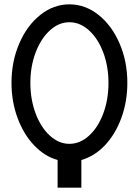

<svg xmlns="http://www.w3.org/2000/svg" viewBox="-20 -745 640 885"><path d="M480 -363Q480 -439 456 -503Q432 -567 390.5 -604.8Q349 -642.5 300 -642.5Q251 -642.5 209.8 -604.8Q168.5 -567 144.2 -503Q120 -439 120 -363Q120 -286.5 144.2 -222Q168.5 -157.5 209.8 -119.8Q251 -82 300 -82Q349 -82 390.5 -119.8Q432 -157.5 456 -221.8Q480 -286 480 -363ZM300 -725Q373 -725 434.2 -676.2Q495.5 -627.5 531.2 -544.5Q567 -461.5 567 -363Q567 -277 539.5 -201.8Q512 -126.5 463.8 -75.5Q415.5 -24.5 355 -7.5V120H245.5V-7.5Q185 -24.5 136.8 -75.5Q88.5 -126.5 60.8 -201.8Q33 -277 33 -363Q33 -461.5 68.8 -544.5Q104.5 -627.5 165.8 -676.2Q227 -725 300 -725Z"/></svg>

Font: JuliaMono Medium
Style: Regular
Weight: 500
Monospace: yes
Designer: cormullion
Foundry: corm
Version: Version 0.054; ttfautohint (v1.8.4)